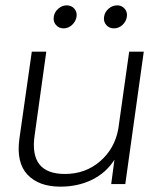

<svg xmlns="http://www.w3.org/2000/svg" viewBox="-20 -695 583 725"><path d="M208 9.8Q126.5 9.8 83.7 -35.6Q41 -81.1 53.2 -170.9L100.1 -500H154.8L110.8 -184.1Q89.4 -38.1 225.1 -38.1Q302.7 -38.1 358.2 -86.2Q413.6 -134.3 426.8 -209L467.8 -500H522.9L453.1 0H399.9L412.1 -91.8Q380.4 -42 327.1 -16.1Q273.9 9.8 208 9.8ZM183.1 -631.8Q185.5 -649.4 200 -662.1Q214.4 -674.8 231.9 -674.8Q250 -674.8 261 -661.9Q272 -648.9 269 -631.8Q266.1 -613.8 252 -600.8Q237.8 -587.9 220.2 -587.9Q202.1 -587.9 191.2 -600.8Q180.2 -613.8 183.1 -631.8ZM373 -631.8Q375.5 -649.4 389.9 -662.1Q404.3 -674.8 422.9 -674.8Q439.9 -674.8 450.9 -661.9Q461.9 -648.9 459 -631.8Q456.5 -613.8 442.4 -600.8Q428.2 -587.9 410.2 -587.9Q392.1 -587.9 381.1 -600.8Q370.1 -613.8 373 -631.8Z"/></svg>

Font: Human Sans Light
Style: Italic
Weight: 300
Italic angle: -8°
Designer: Tim Radville
Foundry: Continuum
Version: Version 1.000;FEAKit 1.0